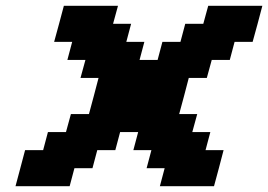

<svg xmlns="http://www.w3.org/2000/svg" viewBox="-20 -770 929 665"><path d="M533.7 -125H721.2Q727.1 -145.5 738 -187.3Q749 -229 754.4 -250H691.9L708.5 -312.5H646L663.1 -375H600.6Q606.4 -395.5 617.4 -437.3Q628.4 -479 633.8 -500H696.3L713.4 -562.5H775.9L792.5 -625H855Q860.8 -645.5 872.1 -687.3Q883.3 -729 888.7 -750H701.2L684.1 -687.5H621.6L605 -625H542.5L525.9 -562.5H463.4L480 -625H417.5L434.1 -687.5H371.6L388.7 -750H201.2Q195.8 -729.5 184.6 -687.7Q173.3 -646 167.5 -625H230L213.4 -562.5H275.9L258.8 -500H321.3Q315.9 -479 304.9 -437.5Q293.9 -396 288.1 -375H225.6L208.5 -312.5H146L129.4 -250H66.9Q61.5 -229 50.3 -187.3Q39.1 -145.5 33.7 -125H221.2L237.8 -187.5H300.3L316.9 -250H379.4L396 -312.5H458.5L441.9 -250H504.4L487.8 -187.5H550.3Z"/></svg>

Font: Faithful 32x
Style: SemiboldOblique
Weight: 400
Foundry: Faithful Resource Pack
Version: Version 1.0; January 27, 2023